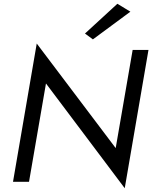

<svg xmlns="http://www.w3.org/2000/svg" viewBox="-20 -965 808 1019"><path d="M672 -903 473 -756 431 -787 603 -945ZM684 -700H768L642 34L224 -522L134 0H49L175 -734L594 -179Z"/></svg>

Font: Von Book
Style: Italic
Weight: 400
Version: Version 4.000; ttfautohint (v1.8.4.7-5d5b)